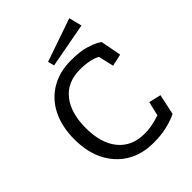

<svg xmlns="http://www.w3.org/2000/svg" viewBox="-221 -885 1017 1017"><g transform="rotate(-45 287.5 -376.5)"><path d="M445 -512Q435 -518 418.5 -523.5Q402 -529 379.5 -532.5Q357 -536 328 -536Q231 -536 180 -471.5Q129 -407 129 -295Q129 -181 181.5 -117Q234 -53 328 -53Q353 -53 375 -56.5Q397 -60 414.5 -65Q432 -70 445 -74L464 -154L532 -138L507 -22Q507 -22 484.5 -12.5Q462 -3 422 6Q382 15 328 15Q242 15 178.5 -23Q115 -61 79.5 -130.5Q44 -200 44 -295Q44 -389 78.5 -458.5Q113 -528 177 -566Q241 -604 327 -604Q393 -604 433.5 -592Q474 -580 492.5 -569Q511 -558 511 -557L533 -441L465 -426ZM479 -768 497 -695 245 -648 236 -684Z"/></g></svg>

Font: Podkova VF Beta
Style: Regular
Weight: 400
Designer: Ilya Yudin
Foundry: Cyreal (www.cyreal.org)
Version: Version 2.100